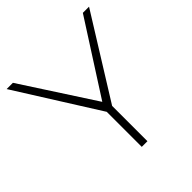

<svg xmlns="http://www.w3.org/2000/svg" viewBox="-186 -842 984 984"><g transform="rotate(-45 306.5 -349.5)"><path d="M329.1 -255.9V0H288.1V-253.9L7.8 -699.2H53.2L308.1 -306.2L560.1 -699.2H605Z"/></g></svg>

Font: Montserrat Ultra Light
Style: Regular
Weight: 200
Designer: Julieta Ulanovsky
Foundry: Julieta Ulanovsky
Version: Version 3.001;PS 003.001;hotconv 1.0.70;makeotf.lib2.5.58329